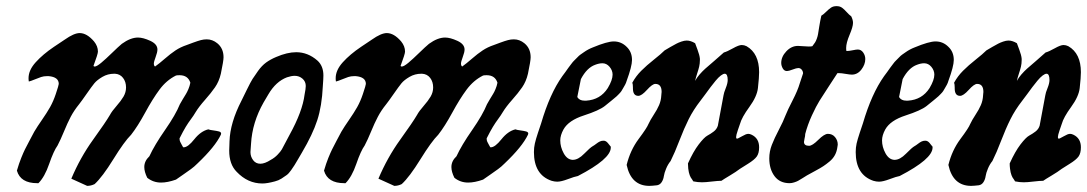

<svg xmlns="http://www.w3.org/2000/svg" viewBox="-20 -606 3550 627"><path d="M391.6 -320.3Q391.6 -338.9 381.8 -351.6Q372.1 -364.3 355.5 -365.2H352.5Q332 -365.2 314.5 -355Q296.9 -344.7 288.1 -334Q279.3 -323.2 262.7 -299.3Q246.1 -275.4 238.3 -265.6Q221.7 -245.1 210.9 -224.6Q200.2 -204.1 189 -176.8Q177.7 -149.4 168 -130.9Q155.3 -113.3 140.6 -70.8Q126 -28.3 105.5 -7.8H101.6Q46.9 -7.8 35.2 -48.8Q42 -72.3 49.3 -90.3Q56.6 -108.4 61.5 -118.2Q66.4 -127.9 75.7 -145.5Q85 -163.1 91.8 -175.8Q101.6 -192.4 117.2 -214.8Q132.8 -237.3 143.6 -256.3Q154.3 -275.4 162.1 -298.8Q171.9 -328.1 171.9 -332Q171.9 -354.5 138.7 -357.4H133.8Q123 -357.4 114.3 -354.5Q105.5 -351.6 93.8 -346.7Q82 -341.8 74.2 -339.8Q73.2 -343.8 73.2 -350.6Q73.2 -377 96.7 -402.8Q120.1 -428.7 156.2 -453.1L191.4 -476.6Q221.7 -498 240.2 -498Q263.7 -498 287.1 -470.7Q299.8 -455.1 299.8 -437.5Q299.8 -429.7 285.2 -390.6Q287.1 -388.7 289.1 -388.7Q295.9 -388.7 310.5 -400.9Q325.2 -413.1 345.7 -433.1Q366.2 -453.1 377.9 -462.9Q406.2 -483.4 430.7 -483.4Q447.3 -483.4 470.7 -472.7Q494.1 -461.9 494.1 -444.3Q494.1 -435.5 488.3 -419.9Q482.4 -404.3 482.4 -398.4Q482.4 -391.6 486.3 -388.7Q500 -398.4 518.6 -414.6Q537.1 -430.7 553.2 -441.4Q569.3 -452.1 589.8 -459Q594.7 -460.9 610.8 -466.8Q627 -472.7 636.2 -475.1Q645.5 -477.5 655.3 -477.5Q673.8 -477.5 689.5 -464.8Q710 -448.2 710 -418.9Q710 -407.2 701.2 -365.2Q695.3 -339.8 682.1 -320.8Q668.9 -301.8 649.4 -279.8Q629.9 -257.8 619.1 -240.2Q612.3 -228.5 603.5 -216.8Q594.7 -205.1 586.4 -191.4Q578.1 -177.7 566.4 -154.3V-152.3Q566.4 -147.5 568.4 -143.1Q570.3 -138.7 573.2 -133.8Q576.2 -128.9 578.1 -125H580.1Q593.8 -125 614.7 -151.4Q635.7 -177.7 660.2 -183.6Q665 -181.6 676.3 -180.2Q687.5 -178.7 694.8 -176.8Q702.1 -174.8 702.1 -169.9Q702.1 -168 701.2 -166Q682.6 -127 625 -72.3Q614.3 -61.5 603.5 -53.7Q592.8 -45.9 578.6 -36.1Q564.5 -26.4 554.7 -19.5Q527.3 -9.8 505.9 -9.8Q480.5 -9.8 460.9 -25.4Q451.2 -44.9 451.2 -60.5Q451.2 -80.1 467.8 -95.7Q484.4 -131.8 519 -181.6Q553.7 -231.4 567.4 -265.6Q569.3 -269.5 576.7 -281.7Q584 -293.9 587.4 -299.3Q590.8 -304.7 595.2 -314.9Q599.6 -325.2 601.6 -335.9Q593.8 -360.4 566.4 -360.4Q558.6 -360.4 554.7 -359.4Q523.4 -343.8 501 -313.5Q478.5 -283.2 454.1 -238.3Q429.7 -193.4 408.2 -166Q385.7 -143.6 350.1 -85.9Q314.5 -28.3 289.1 -4.9Q277.3 1 264.6 1L212.9 -22.5Q242.2 -91.8 283.7 -149.4Q325.2 -207 338.9 -230.5Q345.7 -243.2 360.4 -259.8Q375 -276.4 383.3 -290.5Q391.6 -304.7 391.6 -320.3Z M752.9 -44.9Q728.5 -69.3 728.5 -114.3Q728.5 -119.1 729 -128.9Q729.5 -138.7 729.5 -144.5Q731.4 -205.1 768.6 -277.3Q773.4 -287.1 786.1 -313Q798.8 -338.9 804.7 -348.1Q810.5 -357.4 822.8 -374.5Q835 -391.6 849.1 -401.9Q863.3 -412.1 881.8 -419.9Q918 -435.5 947.3 -435.5Q985.4 -435.5 1016.6 -408.2Q1036.1 -390.6 1036.1 -359.4Q1036.1 -349.6 1034.2 -324.2Q1031.2 -259.8 1016.1 -213.4Q1001 -167 965.8 -107.4Q962.9 -102.5 954.1 -87.4Q945.3 -72.3 941.9 -66.9Q938.5 -61.5 930.7 -50.3Q922.9 -39.1 916 -34.2Q909.2 -29.3 899.4 -22.9Q889.6 -16.6 877.9 -13.7Q852.5 -6.8 836.9 -6.8Q789.1 -6.8 752.9 -44.9ZM797.9 -109.4Q797.9 -94.7 806.6 -83Q815.4 -71.3 830.1 -71.3Q844.7 -71.3 864.3 -84Q877 -90.8 886.7 -101.1Q896.5 -111.3 900.4 -118.2Q904.3 -125 913.1 -142.1Q921.9 -159.2 925.8 -166Q967.8 -242.2 974.6 -296.9Q978.5 -316.4 978.5 -325.2Q978.5 -339.8 967.8 -349.1Q957 -358.4 942.4 -358.4Q931.6 -358.4 917 -353.5Q880.9 -339.8 856.4 -297.9Q854.5 -294.9 840.8 -271.5Q803.7 -206.1 799.8 -136.7Q799.8 -131.8 798.8 -122.6Q797.9 -113.3 797.9 -109.4Z M1394.5 -320.3Q1394.5 -338.9 1384.8 -351.6Q1375 -364.3 1358.4 -365.2H1355.5Q1335 -365.2 1317.4 -355Q1299.8 -344.7 1291 -334Q1282.2 -323.2 1265.6 -299.3Q1249 -275.4 1241.2 -265.6Q1224.6 -245.1 1213.9 -224.6Q1203.1 -204.1 1191.9 -176.8Q1180.7 -149.4 1170.9 -130.9Q1158.2 -113.3 1143.6 -70.8Q1128.9 -28.3 1108.4 -7.8H1104.5Q1049.8 -7.8 1038.1 -48.8Q1044.9 -72.3 1052.2 -90.3Q1059.6 -108.4 1064.5 -118.2Q1069.3 -127.9 1078.6 -145.5Q1087.9 -163.1 1094.7 -175.8Q1104.5 -192.4 1120.1 -214.8Q1135.7 -237.3 1146.5 -256.3Q1157.2 -275.4 1165 -298.8Q1174.8 -328.1 1174.8 -332Q1174.8 -354.5 1141.6 -357.4H1136.7Q1126 -357.4 1117.2 -354.5Q1108.4 -351.6 1096.7 -346.7Q1085 -341.8 1077.1 -339.8Q1076.2 -343.8 1076.2 -350.6Q1076.2 -377 1099.6 -402.8Q1123 -428.7 1159.2 -453.1L1194.3 -476.6Q1224.6 -498 1243.2 -498Q1266.6 -498 1290 -470.7Q1302.7 -455.1 1302.7 -437.5Q1302.7 -429.7 1288.1 -390.6Q1290 -388.7 1292 -388.7Q1298.8 -388.7 1313.5 -400.9Q1328.1 -413.1 1348.6 -433.1Q1369.1 -453.1 1380.9 -462.9Q1409.2 -483.4 1433.6 -483.4Q1450.2 -483.4 1473.6 -472.7Q1497.1 -461.9 1497.1 -444.3Q1497.1 -435.5 1491.2 -419.9Q1485.4 -404.3 1485.4 -398.4Q1485.4 -391.6 1489.3 -388.7Q1502.9 -398.4 1521.5 -414.6Q1540 -430.7 1556.2 -441.4Q1572.3 -452.1 1592.8 -459Q1597.7 -460.9 1613.8 -466.8Q1629.9 -472.7 1639.2 -475.1Q1648.4 -477.5 1658.2 -477.5Q1676.8 -477.5 1692.4 -464.8Q1712.9 -448.2 1712.9 -418.9Q1712.9 -407.2 1704.1 -365.2Q1698.2 -339.8 1685.1 -320.8Q1671.9 -301.8 1652.3 -279.8Q1632.8 -257.8 1622.1 -240.2Q1615.2 -228.5 1606.4 -216.8Q1597.7 -205.1 1589.4 -191.4Q1581.1 -177.7 1569.3 -154.3V-152.3Q1569.3 -147.5 1571.3 -143.1Q1573.2 -138.7 1576.2 -133.8Q1579.1 -128.9 1581.1 -125H1583Q1596.7 -125 1617.7 -151.4Q1638.7 -177.7 1663.1 -183.6Q1668 -181.6 1679.2 -180.2Q1690.4 -178.7 1697.8 -176.8Q1705.1 -174.8 1705.1 -169.9Q1705.1 -168 1704.1 -166Q1685.5 -127 1627.9 -72.3Q1617.2 -61.5 1606.4 -53.7Q1595.7 -45.9 1581.5 -36.1Q1567.4 -26.4 1557.6 -19.5Q1530.3 -9.8 1508.8 -9.8Q1483.4 -9.8 1463.9 -25.4Q1454.1 -44.9 1454.1 -60.5Q1454.1 -80.1 1470.7 -95.7Q1487.3 -131.8 1522 -181.6Q1556.6 -231.4 1570.3 -265.6Q1572.3 -269.5 1579.6 -281.7Q1586.9 -293.9 1590.3 -299.3Q1593.8 -304.7 1598.1 -314.9Q1602.5 -325.2 1604.5 -335.9Q1596.7 -360.4 1569.3 -360.4Q1561.5 -360.4 1557.6 -359.4Q1526.4 -343.8 1503.9 -313.5Q1481.4 -283.2 1457 -238.3Q1432.6 -193.4 1411.1 -166Q1388.7 -143.6 1353 -85.9Q1317.4 -28.3 1292 -4.9Q1280.3 1 1267.6 1L1215.8 -22.5Q1245.1 -91.8 1286.6 -149.4Q1328.1 -207 1341.8 -230.5Q1348.6 -243.2 1363.3 -259.8Q1377.9 -276.4 1386.2 -290.5Q1394.5 -304.7 1394.5 -320.3Z M1809.6 -147.5Q1809.6 -126 1820.8 -105.5Q1832 -85 1849.6 -84H1850.6Q1868.2 -84 1887.7 -104Q1907.2 -124 1916 -128.9Q1919.9 -130.9 1926.8 -136.2Q1933.6 -141.6 1939 -144Q1944.3 -146.5 1950.2 -146.5H1953.1Q1958 -145.5 1961.4 -142.6Q1964.8 -139.6 1968.3 -134.8Q1971.7 -129.9 1974.6 -127V-124Q1974.6 -86.9 1867.2 -31.2Q1856.4 -29.3 1834.5 -21Q1812.5 -12.7 1799.8 -12.7Q1791 -12.7 1781.2 -15.6Q1723.6 -35.2 1723.6 -109.4Q1723.6 -124 1726.6 -137.2Q1729.5 -150.4 1736.8 -172.4Q1744.1 -194.3 1747.1 -203.1Q1775.4 -299.8 1816.4 -357.4Q1818.4 -359.4 1826.2 -370.6Q1834 -381.8 1835.9 -384.3Q1837.9 -386.7 1844.7 -396Q1851.6 -405.3 1854.5 -407.7Q1857.4 -410.2 1864.3 -417.5Q1871.1 -424.8 1875.5 -427.7Q1879.9 -430.7 1886.7 -435.5Q1893.6 -440.4 1900.9 -444.3Q1908.2 -448.2 1916 -451.2Q1962.9 -470.7 1984.4 -470.7Q2008.8 -470.7 2026.4 -453.1Q2043.9 -436.5 2043.9 -410.2Q2043.9 -389.6 2026.4 -341.8Q2024.4 -335 2021.5 -329.6Q2018.6 -324.2 2015.1 -318.4Q2011.7 -312.5 2009.3 -308.6Q2006.8 -304.7 2001.5 -299.3Q1996.1 -293.9 1993.7 -291.5Q1991.2 -289.1 1984.4 -283.7Q1977.5 -278.3 1975.6 -276.4Q1973.6 -274.4 1965.3 -268.1Q1957 -261.7 1955.1 -259.8Q1936.5 -245.1 1886.7 -229Q1836.9 -212.9 1820.3 -183.6Q1809.6 -164.1 1809.6 -147.5ZM1980.5 -362.3Q1980.5 -376 1970.7 -387.7Q1960.9 -399.4 1947.3 -399.4Q1936.5 -399.4 1923.8 -394.5Q1896.5 -384.8 1877 -347.7Q1866.2 -293 1865.2 -289.1Q1872.1 -277.3 1888.7 -277.3H1894.5Q1940.4 -280.3 1964.8 -318.4Q1980.5 -344.7 1980.5 -362.3Z M2356.4 -344.7Q2356.4 -365.2 2346.7 -365.2Q2341.8 -365.2 2334 -359.4Q2326.2 -353.5 2316.9 -342.3Q2307.6 -331.1 2300.3 -321.3Q2293 -311.5 2282.7 -297.4Q2272.5 -283.2 2267.6 -277.3Q2244.1 -247.1 2229 -216.8Q2213.9 -186.5 2198.7 -147Q2183.6 -107.4 2169.9 -80.1Q2161.1 -69.3 2155.3 -55.2Q2149.4 -41 2147.9 -30.8Q2146.5 -20.5 2141.1 -11.7Q2135.7 -2.9 2126 -1Q2108.4 1 2100.6 1Q2041 1 2026.4 -67.4Q2038.1 -115.2 2065.4 -151.9Q2092.8 -188.5 2097.7 -201.2Q2103.5 -213.9 2114.7 -231Q2126 -248 2132.3 -262.7Q2138.7 -277.3 2139.6 -294.9Q2139.6 -296.9 2140.1 -300.8Q2140.6 -304.7 2140.6 -305.7Q2140.6 -332 2120.1 -332Q2110.4 -332 2092.8 -312.5Q2075.2 -293 2064.5 -293Q2046.9 -293 2046.9 -317.4V-320.3Q2046.9 -331.1 2044.9 -335.9Q2056.6 -357.4 2074.2 -375Q2091.8 -392.6 2115.2 -411.1Q2138.7 -429.7 2150.4 -441.4Q2156.2 -445.3 2169.4 -452.6Q2182.6 -460 2189 -463.4Q2195.3 -466.8 2205.1 -470.2Q2214.8 -473.6 2222.7 -473.6Q2235.4 -473.6 2250 -464.8Q2251 -461.9 2257.8 -443.8Q2264.6 -425.8 2265.6 -414.1V-410.2Q2265.6 -398.4 2263.2 -388.2Q2260.7 -377.9 2256.3 -364.7Q2252 -351.6 2250 -341.8Q2254.9 -351.6 2264.6 -362.8Q2274.4 -374 2283.2 -381.8Q2292 -389.6 2312 -406.7Q2332 -423.8 2343.8 -434.6Q2354.5 -437.5 2373.5 -448.2Q2392.6 -459 2402.3 -459Q2410.2 -459 2418 -455.1Q2459 -431.6 2459 -370.1Q2459 -353.5 2455.1 -318.4Q2452.1 -291 2427.2 -256.8Q2402.3 -222.7 2396.5 -201.2Q2395.5 -198.2 2389.6 -181.2Q2383.8 -164.1 2383.8 -158.2Q2383.8 -153.3 2386.7 -153.3Q2388.7 -153.3 2390.6 -154.3Q2396.5 -157.2 2403.3 -161.1Q2410.2 -165 2415 -167Q2419.9 -168.9 2423.8 -168.9Q2428.7 -168.9 2434.6 -166Q2459 -154.3 2459 -125Q2459 -105.5 2451.2 -94.7Q2443.4 -84 2422.9 -71.3Q2402.3 -58.6 2396.5 -54.7Q2383.8 -44.9 2363.3 -32.7Q2342.8 -20.5 2335.9 -15.6Q2325.2 -15.6 2304.7 -13.2Q2284.2 -10.7 2272.5 -10.7Q2258.8 -10.7 2244.1 -13.7Q2243.2 -15.6 2240.2 -20Q2237.3 -24.4 2235.8 -26.4Q2234.4 -28.3 2232.4 -33.7Q2230.5 -39.1 2229.5 -43.5Q2228.5 -47.9 2227.5 -55.7Q2226.6 -63.5 2226.6 -72.3Q2244.1 -111.3 2261.7 -134.3Q2279.3 -157.2 2290 -163.1Q2300.8 -168.9 2310.5 -176.3Q2320.3 -183.6 2324.2 -195.3Q2334 -250 2342.8 -294.9Q2343.8 -302.7 2350.1 -318.4Q2356.4 -334 2356.4 -344.7Z M2683.6 -168.9Q2698.2 -168.9 2707 -158.2Q2715.8 -147.5 2715.8 -133.8Q2715.8 -132.8 2715.3 -130.4Q2714.8 -127.9 2714.8 -127Q2712.9 -111.3 2706.5 -99.6Q2700.2 -87.9 2689 -78.6Q2677.7 -69.3 2668.9 -63.5Q2660.2 -57.6 2642.1 -47.9Q2624 -38.1 2615.2 -33.2Q2610.4 -30.3 2601.1 -24.4Q2591.8 -18.6 2586.4 -15.6Q2581.1 -12.7 2573.2 -10.3Q2565.4 -7.8 2558.6 -7.8Q2526.4 -7.8 2509.3 -30.8Q2492.2 -53.7 2492.2 -88.9Q2492.2 -111.3 2500.5 -132.8Q2508.8 -154.3 2523.4 -182.1Q2538.1 -210 2544.9 -228.5Q2551.8 -246.1 2568.4 -278.3Q2585 -310.5 2591.8 -334L2602.5 -366.2Q2602.5 -373 2598.1 -378.4Q2593.8 -383.8 2586.9 -383.8Q2581.1 -383.8 2568.4 -378.9Q2555.7 -374 2549.8 -374Q2541 -374 2536.1 -382.8Q2531.2 -391.6 2531.2 -400.4Q2531.2 -420.9 2547.9 -438.5Q2564.5 -456.1 2585.9 -456.1Q2590.8 -456.1 2602.5 -455.1Q2614.3 -454.1 2621.1 -454.1Q2628.9 -454.1 2632.8 -455.1Q2638.7 -462.9 2641.6 -467.3Q2644.5 -471.7 2647.5 -480Q2650.4 -488.3 2651.4 -494.6Q2652.3 -501 2655.3 -519Q2658.2 -537.1 2662.1 -554.7Q2668.9 -558.6 2677.7 -567.4Q2686.5 -576.2 2693.8 -581.1Q2701.2 -585.9 2710.9 -585.9H2712.9Q2722.7 -585.9 2730 -580.6Q2737.3 -575.2 2745.1 -566.4Q2752.9 -557.6 2759.8 -552.7Q2765.6 -541 2765.6 -531.2Q2765.6 -518.6 2754.4 -492.2Q2743.2 -465.8 2743.2 -449.2Q2743.2 -443.4 2744.1 -439.5H2746.1Q2752.9 -439.5 2764.6 -441.9Q2776.4 -444.3 2781.2 -444.3Q2792 -444.3 2798.8 -434.6Q2805.7 -424.8 2805.7 -413.1Q2805.7 -395.5 2793 -378.9Q2780.3 -362.3 2761.7 -362.3Q2755.9 -362.3 2741.7 -364.7Q2727.5 -367.2 2719.7 -367.2H2714.8Q2709 -358.4 2688 -326.2Q2667 -293.9 2656.2 -276.9Q2645.5 -259.8 2631.3 -229Q2617.2 -198.2 2609.4 -168V-166Q2609.4 -162.1 2607.4 -153.8Q2605.5 -145.5 2605.5 -142.6Q2605.5 -129.9 2622.1 -129.9Q2632.8 -129.9 2652.3 -149.4Q2671.9 -168.9 2683.6 -168.9Z M2860.4 -147.5Q2860.4 -126 2871.6 -105.5Q2882.8 -85 2900.4 -84H2901.4Q2918.9 -84 2938.5 -104Q2958 -124 2966.8 -128.9Q2970.7 -130.9 2977.5 -136.2Q2984.4 -141.6 2989.7 -144Q2995.1 -146.5 3001 -146.5H3003.9Q3008.8 -145.5 3012.2 -142.6Q3015.6 -139.6 3019 -134.8Q3022.5 -129.9 3025.4 -127V-124Q3025.4 -86.9 2918 -31.2Q2907.2 -29.3 2885.3 -21Q2863.3 -12.7 2850.6 -12.7Q2841.8 -12.7 2832 -15.6Q2774.4 -35.2 2774.4 -109.4Q2774.4 -124 2777.3 -137.2Q2780.3 -150.4 2787.6 -172.4Q2794.9 -194.3 2797.9 -203.1Q2826.2 -299.8 2867.2 -357.4Q2869.1 -359.4 2877 -370.6Q2884.8 -381.8 2886.7 -384.3Q2888.7 -386.7 2895.5 -396Q2902.3 -405.3 2905.3 -407.7Q2908.2 -410.2 2915 -417.5Q2921.9 -424.8 2926.3 -427.7Q2930.7 -430.7 2937.5 -435.5Q2944.3 -440.4 2951.7 -444.3Q2959 -448.2 2966.8 -451.2Q3013.7 -470.7 3035.2 -470.7Q3059.6 -470.7 3077.1 -453.1Q3094.7 -436.5 3094.7 -410.2Q3094.7 -389.6 3077.1 -341.8Q3075.2 -335 3072.3 -329.6Q3069.3 -324.2 3065.9 -318.4Q3062.5 -312.5 3060.1 -308.6Q3057.6 -304.7 3052.2 -299.3Q3046.9 -293.9 3044.4 -291.5Q3042 -289.1 3035.2 -283.7Q3028.3 -278.3 3026.4 -276.4Q3024.4 -274.4 3016.1 -268.1Q3007.8 -261.7 3005.9 -259.8Q2987.3 -245.1 2937.5 -229Q2887.7 -212.9 2871.1 -183.6Q2860.4 -164.1 2860.4 -147.5ZM3031.2 -362.3Q3031.2 -376 3021.5 -387.7Q3011.7 -399.4 2998 -399.4Q2987.3 -399.4 2974.6 -394.5Q2947.3 -384.8 2927.7 -347.7Q2917 -293 2916 -289.1Q2922.9 -277.3 2939.5 -277.3H2945.3Q2991.2 -280.3 3015.6 -318.4Q3031.2 -344.7 3031.2 -362.3Z M3407.2 -344.7Q3407.2 -365.2 3397.5 -365.2Q3392.6 -365.2 3384.8 -359.4Q3377 -353.5 3367.7 -342.3Q3358.4 -331.1 3351.1 -321.3Q3343.8 -311.5 3333.5 -297.4Q3323.2 -283.2 3318.4 -277.3Q3294.9 -247.1 3279.8 -216.8Q3264.6 -186.5 3249.5 -147Q3234.4 -107.4 3220.7 -80.1Q3211.9 -69.3 3206.1 -55.2Q3200.2 -41 3198.7 -30.8Q3197.3 -20.5 3191.9 -11.7Q3186.5 -2.9 3176.8 -1Q3159.2 1 3151.4 1Q3091.8 1 3077.1 -67.4Q3088.9 -115.2 3116.2 -151.9Q3143.6 -188.5 3148.4 -201.2Q3154.3 -213.9 3165.5 -231Q3176.8 -248 3183.1 -262.7Q3189.5 -277.3 3190.4 -294.9Q3190.4 -296.9 3190.9 -300.8Q3191.4 -304.7 3191.4 -305.7Q3191.4 -332 3170.9 -332Q3161.1 -332 3143.6 -312.5Q3126 -293 3115.2 -293Q3097.7 -293 3097.7 -317.4V-320.3Q3097.7 -331.1 3095.7 -335.9Q3107.4 -357.4 3125 -375Q3142.6 -392.6 3166 -411.1Q3189.5 -429.7 3201.2 -441.4Q3207 -445.3 3220.2 -452.6Q3233.4 -460 3239.7 -463.4Q3246.1 -466.8 3255.9 -470.2Q3265.6 -473.6 3273.4 -473.6Q3286.1 -473.6 3300.8 -464.8Q3301.8 -461.9 3308.6 -443.8Q3315.4 -425.8 3316.4 -414.1V-410.2Q3316.4 -398.4 3314 -388.2Q3311.5 -377.9 3307.1 -364.7Q3302.7 -351.6 3300.8 -341.8Q3305.7 -351.6 3315.4 -362.8Q3325.2 -374 3334 -381.8Q3342.8 -389.6 3362.8 -406.7Q3382.8 -423.8 3394.5 -434.6Q3405.3 -437.5 3424.3 -448.2Q3443.4 -459 3453.1 -459Q3460.9 -459 3468.8 -455.1Q3509.8 -431.6 3509.8 -370.1Q3509.8 -353.5 3505.9 -318.4Q3502.9 -291 3478 -256.8Q3453.1 -222.7 3447.3 -201.2Q3446.3 -198.2 3440.4 -181.2Q3434.6 -164.1 3434.6 -158.2Q3434.6 -153.3 3437.5 -153.3Q3439.5 -153.3 3441.4 -154.3Q3447.3 -157.2 3454.1 -161.1Q3460.9 -165 3465.8 -167Q3470.7 -168.9 3474.6 -168.9Q3479.5 -168.9 3485.4 -166Q3509.8 -154.3 3509.8 -125Q3509.8 -105.5 3502 -94.7Q3494.1 -84 3473.6 -71.3Q3453.1 -58.6 3447.3 -54.7Q3434.6 -44.9 3414.1 -32.7Q3393.6 -20.5 3386.7 -15.6Q3376 -15.6 3355.5 -13.2Q3335 -10.7 3323.2 -10.7Q3309.6 -10.7 3294.9 -13.7Q3293.9 -15.6 3291 -20Q3288.1 -24.4 3286.6 -26.4Q3285.2 -28.3 3283.2 -33.7Q3281.2 -39.1 3280.3 -43.5Q3279.3 -47.9 3278.3 -55.7Q3277.3 -63.5 3277.3 -72.3Q3294.9 -111.3 3312.5 -134.3Q3330.1 -157.2 3340.8 -163.1Q3351.6 -168.9 3361.3 -176.3Q3371.1 -183.6 3375 -195.3Q3384.8 -250 3393.6 -294.9Q3394.5 -302.7 3400.9 -318.4Q3407.2 -334 3407.2 -344.7Z"/></svg>

Font: Essays1743
Style: Italic
Weight: 500
Italic angle: -10°
Designer: Based on the typeface in a 1743 English translation of the essays of Montaigne.  PostScript/TrueType font designed by Jo
Version: Version 002.100